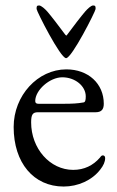

<svg xmlns="http://www.w3.org/2000/svg" viewBox="-20 -668 430 703"><path d="M222 -455C243 -455 330 -627 330 -635C330 -644 330 -648 321 -648C313 -648 300 -635 292 -626C279 -611 248 -571 226 -541C225 -539 224 -538 223 -538C222 -538 221 -539 219 -541C197 -571 166 -611 153 -626C145 -635 131 -648 123 -648C114 -648 114 -644 114 -635C114 -627 201 -455 222 -455ZM213 15C266 15 317 -8 347 -47C359 -62 365 -76 365 -89C365 -95 362 -99 357 -99C353 -99 351 -98 346 -91C321 -62 288 -46 248 -46C163 -46 94 -124 94 -220C94 -249 100 -257 119 -257H330C351 -257 360 -267 360 -288C360 -362 303 -414 223 -414C118 -414 30 -318 30 -203C30 -72 103 15 213 15ZM121 -288C113 -288 109 -291 109 -298C109 -338 162 -385 208 -385C255 -385 294 -353 294 -315C294 -301 292 -294 286 -293C264 -289 244 -288 212 -288Z"/></svg>

Font: EB Garamond
Style: Regular
Weight: 400
Designer: Georg Duffner and Octavio Pardo
Foundry: Georg Duffner
Version: Version 1.000;PS 001.000;hotconv 1.0.88;makeotf.lib2.5.64775